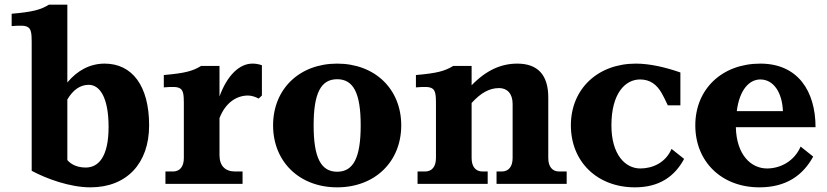

<svg xmlns="http://www.w3.org/2000/svg" viewBox="-20 -789 3550 824"><path d="M30 -730V-677C106 -683 116 -678 116 -611V-56C179 -22 280 15 368 15C524 15 620 -88 620 -251C620 -421 547 -516 429 -516C366 -516 311 -486 269 -435V-769H190C154 -747 122 -738 30 -730ZM269 -102V-362C293 -403 324 -425 361 -425C407 -425 446 -373 446 -244C446 -115 402 -70 348 -70C315 -70 287 -81 269 -102Z M922 -123V-282C948 -350 997 -379 1044 -379C1059 -379 1075 -374 1090 -366L1104 -379V-509C1090 -514 1077 -516 1063 -516C1008 -516 955 -466 922 -375V-506H843C807 -484 775 -475 683 -467V-414C759 -420 769 -415 769 -348V-111C769 -74 752 -53 722 -53H690V0H1021V-53H989C946 -53 922 -78 922 -123Z M1427 -52C1357 -52 1326 -113 1326 -251C1326 -389 1357 -449 1427 -449C1497 -449 1528 -389 1528 -251C1528 -113 1497 -52 1427 -52ZM1152 -251C1152 -95 1265 15 1427 15C1589 15 1702 -95 1702 -251C1702 -407 1589 -516 1427 -516C1265 -516 1152 -407 1152 -251Z M2004 -111V-347C2043 -390 2080 -411 2122 -411C2156 -411 2180 -388 2180 -343V-111C2180 -74 2163 -53 2133 -53H2111V0H2412V-53H2380C2350 -53 2333 -74 2333 -111V-371C2333 -466 2289 -516 2200 -516C2131 -516 2067 -488 2004 -423V-506H1925C1889 -484 1857 -475 1765 -467V-414C1841 -420 1851 -415 1851 -348V-111C1851 -74 1834 -53 1804 -53H1772V0H2073V-53H2051C2021 -53 2004 -74 2004 -111Z M2846 -337H2900V-478C2837 -500 2769 -516 2709 -516C2545 -516 2430 -407 2430 -251C2430 -95 2543 15 2705 15C2811 15 2876 -33 2916 -107L2862 -150C2837 -91 2781 -66 2728 -66C2663 -66 2604 -126 2604 -251C2604 -388 2663 -448 2727 -448C2769 -448 2799 -427 2821 -387C2828 -374 2835 -361 2846 -337Z M2964 -251C2964 -95 3077 15 3239 15C3355 15 3426 -37 3470 -117L3416 -160C3389 -97 3329 -66 3272 -66C3204 -66 3141 -123 3138 -243H3480C3480 -397 3405 -516 3243 -516C3079 -516 2964 -407 2964 -251ZM3142 -312C3154 -406 3197 -448 3243 -448C3300 -448 3337 -392 3340 -312Z"/></svg>

Font: LT Superior Serif ExtraBold
Style: Regular
Weight: 800
Designer: Daniel Lyons
Foundry: LyonsType
Version: Version 2.120;FEAKit 1.0